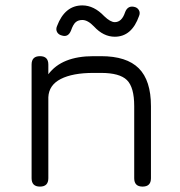

<svg xmlns="http://www.w3.org/2000/svg" viewBox="-20 -691 666 711"><path d="M405 -555Q363 -555 328 -593Q305 -617 285 -617Q270 -617 260.5 -609Q251 -601 243 -578Q233 -553 211 -559Q197 -562 191.5 -572Q186 -582 191 -594Q220 -671 285 -671Q328 -671 366 -631Q389 -609 405 -609Q431 -609 443 -645Q452 -670 475 -666Q488 -664 494 -654Q500 -644 495 -632Q468 -555 405 -555ZM159 -31Q159 0 128 0Q97 0 97 -31V-452Q97 -483 128 -483Q159 -483 159 -452V-416Q209 -483 326 -483H354Q449 -483 494 -438Q539 -393 539 -298V-31Q539 0 508 0Q477 0 477 -31V-298Q477 -368 450 -394.5Q423 -421 354 -421H326Q249 -421 205 -398.5Q161 -376 159 -331Z"/></svg>

Font: Jura Medium
Style: Regular
Weight: 500
Designer: Daniel Johnson, Alexei Vanyashin
Foundry: Daniel Johnson
Version: Version 5.103